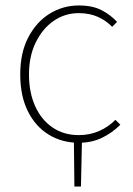

<svg xmlns="http://www.w3.org/2000/svg" viewBox="-20 -510 486 702"><path d="M252 172 250 -10H280L276 172ZM268 12Q207 12 158.5 -17.5Q110 -47 82 -103Q54 -159 54 -238Q54 -318 84 -374.5Q114 -431 162.5 -460.5Q211 -490 268 -490Q318 -490 351 -473Q384 -456 408 -430L390 -412Q368 -435 337.5 -448.5Q307 -462 268 -462Q217 -462 176 -433.5Q135 -405 110.5 -354.5Q86 -304 86 -238Q86 -172 108.5 -122Q131 -72 172 -44Q213 -16 268 -16Q309 -16 343.5 -31.5Q378 -47 402 -72L420 -54Q390 -24 352.5 -6Q315 12 268 12Z"/></svg>

Font: SourceSans3VF
Style: Regular
Weight: 200
Designer: Paul D. Hunt
Foundry: Adobe
Version: Version 3.052;hotconv 1.1.0;makeotfexe 2.6.0